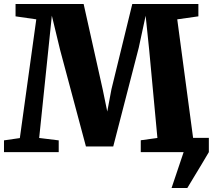

<svg xmlns="http://www.w3.org/2000/svg" viewBox="-21 -763 1068 963"><path d="M839.5 180 900 0V-71.5H1026.5V0Q1009.5 29.5 989 63.2Q968.5 97 949.8 128Q931 159 918.5 180ZM78.5 -70.5 161 -666 57 -681V-743H398.5L494 -315L517 -203.5L538 -315.5L642.5 -743H974V-681L868 -666L947.5 -71.5L1024 -59V0H685V-59.5L768.5 -71L727.5 -510L709.5 -684L675 -524L547 -28.5H410L280.5 -512.5L239 -684.5L221 -510L175.5 -71L273.5 -59V0H-1V-59Z"/></svg>

Font: Merriweather 36pt Black
Style: Regular
Weight: 900
Version: Version 2.100